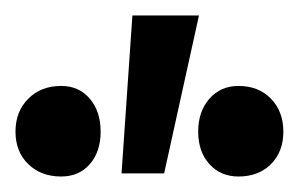

<svg xmlns="http://www.w3.org/2000/svg" viewBox="-22 -731 386 248"><path d="M135 -507 149 -711H235L190 -507ZM57 -503Q31 -503 14.5 -519Q-2 -535 -2 -561Q-2 -587 14.5 -603.5Q31 -620 57 -620Q80 -620 94 -603.5Q108 -587 108 -561Q108 -535 94 -519Q80 -503 57 -503ZM286 -503Q263 -503 248.5 -519Q234 -535 234 -561Q234 -587 248.5 -603.5Q263 -620 286 -620Q312 -620 328 -603.5Q344 -587 344 -561Q344 -535 328 -519Q312 -503 286 -503Z"/></svg>

Font: Ysabeau Office SemiBold
Style: Regular
Weight: 600
Designer: Christian Thalmann (Catharsis Fonts)
Version: Version 2.001;gftools[0.9.30]; featfreeze: tnum,lnum,ss02